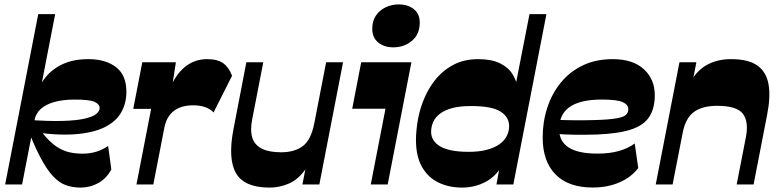

<svg xmlns="http://www.w3.org/2000/svg" viewBox="-20 -836 3541 870"><path d="M111.3 -240.5 101.7 -293.3Q198.2 -286.3 262.4 -288Q326.5 -289.8 363.5 -298.4Q400.5 -307 416 -319.6Q431.5 -332.3 431.5 -346.3Q431.5 -363.8 408.8 -374.3Q386 -384.8 319 -384.8Q264 -384.8 225.3 -373.6Q186.5 -362.5 164.6 -342.3Q142.7 -322 136.5 -293L140.5 -391.7Q154.2 -445.7 186 -485.2Q217.7 -524.7 267.1 -546.7Q316.5 -568.7 384 -568Q460.2 -567.2 506.5 -531.2Q552.7 -495.2 552.7 -420Q552.7 -367.8 529.1 -326.4Q505.5 -285 453.6 -259.3Q401.7 -233.5 317.5 -227.5Q233.2 -221.5 111.3 -240.5ZM344.8 14Q309.5 14 278.9 3.2Q248.3 -7.5 219.8 -38Q191.3 -68.5 160.8 -126.9Q130.3 -185.2 95 -280.5L137.2 -282.8Q165 -240 190.5 -212.1Q216 -184.2 241.3 -168.4Q266.5 -152.5 294.1 -146.1Q321.8 -139.7 354 -139.7Q387.5 -139.7 416.5 -148.7Q445.5 -157.7 470 -174.7L484.5 -68.5Q462.7 -27.2 425.5 -6.6Q388.2 14 344.8 14ZM3.3 0 153.3 -772H230L80 0Z M598.3 0 664.8 -342.8H583.8L624.8 -554H777L754.5 -408.7L746.5 -427.5Q774.5 -497.5 818 -532.7Q861.5 -568 918.2 -568Q966 -568 991.5 -549.5Q1017 -531 1031.5 -492.8L947.7 -326.3Q917.5 -358.8 854.8 -358.8Q801 -358.8 767.6 -333.3Q734.2 -307.8 724.5 -256.3L674.7 0Z M1201.3 14Q1087.5 14 1049.9 -50.4Q1012.3 -114.7 1037.3 -247.5L1096.3 -554H1173L1122.7 -295Q1112.7 -244 1123.7 -210.9Q1134.7 -177.7 1167.4 -161.9Q1200 -146 1253.7 -146Q1314.5 -146 1352 -174Q1389.5 -202 1403.8 -276.5L1402.5 -173.5Q1389 -101 1357.8 -60.3Q1326.5 -19.5 1285.6 -2.8Q1244.8 14 1201.3 14ZM1350.3 0 1457.8 -554H1534.5L1427 0Z M1762.2 -621.5Q1721 -621.5 1693.9 -643.4Q1666.8 -665.3 1666.8 -706Q1666.8 -741.3 1683.5 -765.6Q1700.2 -790 1727.6 -803Q1755 -816 1786.2 -816Q1828.5 -816 1855.2 -794.6Q1882 -773.2 1882 -733.8Q1882 -680.8 1846.6 -651.1Q1811.2 -621.5 1762.2 -621.5ZM1660 0 1726.7 -343.3H1576L1616.7 -554H1844.2L1736.7 0Z M2073.8 14Q2015 14 1967.6 -8.5Q1920.3 -31 1892.9 -78.4Q1865.5 -125.8 1864.8 -198.5Q1864.8 -247 1874.6 -298.9Q1884.5 -350.7 1906.3 -398.9Q1928 -447 1961.1 -484.9Q1994.3 -522.7 2040.5 -545.4Q2086.8 -568 2146.5 -568Q2206.8 -568 2244.8 -549.6Q2282.8 -531.2 2302.3 -500.1Q2321.8 -469 2326.5 -430.2L2309 -412.7L2379.3 -772H2456L2306 0H2229.5L2251 -116.5L2263.8 -101.5Q2233 -40.5 2182.9 -13.3Q2132.8 14 2073.8 14ZM2105 -148Q2150.5 -148 2184.8 -157Q2219 -166 2241.8 -181.6Q2264.5 -197.2 2275.8 -218.8Q2287 -240.3 2287 -264.8Q2287 -306 2247.5 -330.8Q2208 -355.5 2115 -355.5Q2062.5 -355.5 2027.8 -345.9Q1993 -336.3 1972.2 -319.6Q1951.5 -303 1942.5 -282.3Q1933.5 -261.5 1933.5 -239Q1933.5 -196.7 1975.1 -172.4Q2016.7 -148 2105 -148Z M2665.3 13.7Q2555.6 13.7 2497.3 -45.6Q2439 -105 2439 -212.9Q2439 -284.6 2460.1 -348.6Q2481.1 -412.7 2521.6 -462.1Q2562.1 -511.6 2621.1 -539.8Q2680 -568 2756.3 -568Q2848.3 -568 2897.6 -522.3Q2947 -476.6 2947 -405.3Q2947 -345.1 2922.3 -306.9Q2897.6 -268.6 2840.1 -249.4Q2782.6 -230.3 2682.7 -226.4Q2635.7 -225 2586.9 -225.5Q2538.1 -226 2495.1 -229.7V-293.3Q2540 -291.3 2587.5 -291Q2635 -290.7 2678.9 -292.1Q2742.9 -294.1 2774.6 -299.9Q2806.3 -305.6 2816.6 -315.9Q2827 -326.1 2827 -341.1Q2827 -362.1 2801.1 -373.5Q2775.3 -384.9 2707.7 -384.9Q2654.9 -384.9 2617.9 -375.6Q2580.9 -366.3 2557.9 -348.9Q2534.9 -331.6 2524.3 -306.6Q2513.7 -281.6 2513.7 -249.7Q2513.7 -196 2556.5 -168Q2599.3 -140 2686.6 -140Q2743.3 -140 2785 -152Q2826.7 -164 2856.1 -185.9L2872 -74.6Q2841.6 -33.7 2787.7 -10Q2733.9 13.7 2665.3 13.7Z M2951.3 0 3058.8 -554H3135.5L3110.2 -424.7L3103.5 -452Q3130 -510.5 3178.4 -539.2Q3226.7 -568 3292.7 -568Q3372.5 -568 3413 -538.2Q3453.5 -508.5 3462.7 -452.2Q3472 -396 3456 -315.7L3394.7 0H3318L3359.3 -211.8Q3373.8 -283.5 3346.6 -320Q3319.5 -356.5 3229 -356.5Q3162.3 -356.5 3124 -328.4Q3085.7 -300.3 3073 -232L3027.7 0Z"/></svg>

Font: Savate ExtraLight
Style: Italic
Weight: 200
Italic angle: -11°
Designer: Max Esnée
Foundry: Plomb Type
Version: Version 2.000